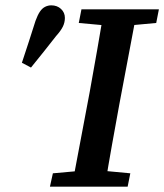

<svg xmlns="http://www.w3.org/2000/svg" viewBox="-20 -699 615 719"><path d="M62 -464Q75 -503 88 -543Q101 -583 113 -621Q121 -643 129.5 -655.5Q138 -668 149 -673.5Q160 -679 172 -679Q194 -679 208.5 -665.5Q223 -652 223 -632Q223 -615 215.5 -599.5Q208 -584 190 -564Q167 -534 143.5 -505Q120 -476 96 -446ZM167 0 178 -50 312 -62H340L468 -50L458 0ZM249 0 316 -355Q330 -432 343.5 -509.5Q357 -587 370 -664H494L427 -309Q413 -232 399 -154.5Q385 -77 373 0ZM275 -613 285 -664H575L565 -613L435 -601H406Z"/></svg>

Font: Source Serif 4 18pt SemiBold
Style: Italic
Weight: 600
Italic angle: -12°
Designer: Frank Grießhammer
Foundry: Adobe Systems Incorporated
Version: Version 4.004;hotconv 1.0.116;makeotfexe 2.5.65601